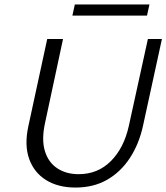

<svg xmlns="http://www.w3.org/2000/svg" viewBox="-20 -833 747 862"><path d="M319 9Q241 9 187 -24.5Q133 -58 111 -119.5Q89 -181 107 -265L192 -658H263L182 -280Q166 -206 181.5 -155Q197 -104 237 -77.5Q277 -51 333 -51Q419 -51 477.5 -109.5Q536 -168 558 -266L644 -658H707L622 -268Q604 -186 563 -123.5Q522 -61 461 -26Q400 9 319 9ZM305 -763 316 -813H651L640 -763Z"/></svg>

Font: Ysabeau
Style: Italic
Weight: 400
Italic angle: -12°
Designer: Christian Thalmann (Catharsis Fonts)
Version: Version 2.000;gftools[0.9.27.dev2+g8671c4b]